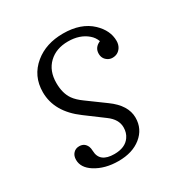

<svg xmlns="http://www.w3.org/2000/svg" viewBox="-157 -692 914 943"><g transform="rotate(-30 300.0 -220.5)"><path d="M463.9 -437Q455.1 -461.4 435.5 -478Q393.6 -514.2 326.7 -514.2Q259.3 -514.2 217.8 -474.6Q175.8 -434.6 175.8 -365.7Q175.8 -306.6 201.7 -270Q217.8 -247.1 250 -224.1L348.6 -151.9Q427.7 -94.7 427.7 -24.4Q427.7 39.6 377.9 79.6Q329.1 119.1 249.5 119.1Q173.3 119.1 119.1 85Q70.8 54.2 70.8 9.8Q70.8 -13.7 84 -27.3Q96.7 -41 117.2 -41Q147.5 -41 159.7 -12.7Q163.6 -3.4 164.1 12.7Q166 79.1 249 79.1Q310.5 79.1 336.9 41Q353 18.6 353 -12.7Q353 -57.6 306.6 -91.8L207 -166Q95.7 -248 95.7 -359.4Q95.7 -451.2 164.6 -507.8Q228.5 -560.1 325.2 -560.1Q426.8 -560.1 484.9 -504.9Q535.6 -456.5 535.6 -397.5Q535.6 -377 525.9 -361.3Q508.8 -335 477.5 -335Q463.4 -335 451.7 -342.3Q427.7 -357.4 427.7 -386.2Q427.7 -421.4 463.9 -437Z"/></g></svg>

Font: BIZ UDPMincho
Style: Regular
Weight: 400
Designer: TypeBank Co., Ltd.
Foundry: Morisawa Inc.
Version: Version 1.06